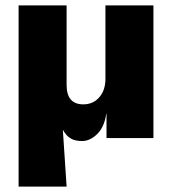

<svg xmlns="http://www.w3.org/2000/svg" viewBox="-20 -512 641 712"><path d="M49 180V-492H227V-197Q227 -125 289 -125Q325 -125 348 -151Q371 -177 371 -220V-492H549V0H375V-90H374Q367 -41 340.5 -15Q314 11 284 11Q258 11 241.5 1Q225 -9 213 -31L227 180Z"/></svg>

Font: Nunito Sans Black
Style: Regular
Weight: 900
Designer: Vernon Adams
Foundry: Vernon Adams
Version: Version 3.006; ttfautohint (v1.8.3)